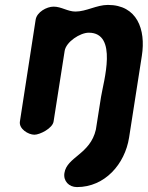

<svg xmlns="http://www.w3.org/2000/svg" viewBox="-20 -547 604 781"><path d="M242 157C237 189 260 214 293 214C407 214 488 120 505 13L557 -320C574 -428 537 -527 419 -527C373 -527 331 -500 287 -500C255 -500 230 -520 198 -520C170 -520 130 -498 125 -467L61 -53C56 -23 95 1 120 1C142 1 194 -25 198 -53L243 -340C249 -377 306 -414 341 -414C461 -414 401 -215 391 -153L370 -20C347 81 252 91 242 157Z"/></svg>

Font: Asimov Print
Style: Regular
Weight: 500
Designer: Google
Version: Version 2.000980: 2014